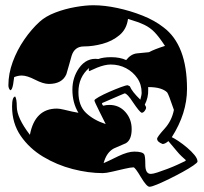

<svg xmlns="http://www.w3.org/2000/svg" viewBox="-20 -681 777 732"><path d="M550 31Q539 31 517 -6Q495 -43 489 -43Q479 -43 455 -37.5Q431 -32 407.5 -26.5Q384 -21 372 -21Q317 -21 257 -36.5Q197 -52 144.5 -83.5Q92 -115 59 -163Q26 -211 26 -275Q26 -312 38 -313Q44 -303 44 -275Q44 -232 94 -167Q113 -267 197 -267Q207 -267 223.5 -263Q240 -259 255.5 -255.5Q271 -252 279 -251Q256 -289 256 -339Q256 -385 281 -421Q310 -462 355 -456Q373 -463 404 -463Q437 -463 461 -452Q479 -475 502 -477.5Q525 -480 548 -482Q568 -493 609 -506Q586 -541 569 -558.5Q552 -576 530 -586.5Q508 -597 468 -609Q463 -570 435.5 -547Q408 -524 371 -514Q334 -504 300 -504Q264 -504 253 -468Q248 -450 243 -432.5Q238 -415 233 -398Q217 -361 166 -361Q145 -361 114 -377Q83 -393 63 -393Q49 -393 34 -387L30 -359Q26 -337 19 -337Q12 -344 12 -356Q12 -400 28.5 -445Q45 -490 72.5 -530Q100 -570 131 -598Q154 -619 190.5 -633Q227 -647 266.5 -654Q306 -661 336 -661Q378 -661 427.5 -650.5Q477 -640 523.5 -621.5Q570 -603 603 -577Q693 -510 693 -342Q693 -249 635 -158Q644 -154 660.5 -143Q677 -132 693.5 -118Q710 -104 721.5 -90Q733 -76 733 -65Q733 -61 717 -50Q701 -39 676.5 -25.5Q652 -12 625.5 1Q599 14 578.5 22.5Q558 31 550 31ZM383 -208 359 -256Q340 -294 340 -298Q340 -302 357 -311.5Q374 -321 397 -331Q420 -341 440 -348.5Q460 -356 467 -356L475 -352Q483 -332 515 -301Q517 -309 518.5 -315.5Q520 -322 520 -327Q520 -359 503.5 -383Q487 -407 460.5 -421Q434 -435 402 -435Q380 -435 350 -423Q320 -410 322 -410Q316 -410 320 -422Q279 -387 279 -330Q279 -278 308 -250.5Q337 -223 383 -208ZM555 -18Q563 -18 580 -23.5Q597 -29 618 -37Q639 -45 656.5 -53Q674 -61 682 -65Q684 -65 689 -70Q681 -77 672 -85.5Q663 -94 654 -105L622 -143Q609 -132 600 -132Q579 -140 579 -152Q579 -159 608 -191Q635 -221 643 -262Q622 -324 617 -329Q608 -338 590.5 -343.5Q573 -349 545 -349V-339Q546 -309 532 -282Q537 -274 537 -271Q537 -265 531.5 -258Q526 -251 520 -251Q512 -254 487 -291Q465 -325 455 -325Q454 -325 436 -317Q418 -309 383 -294L369 -288Q369 -281 374 -278Q385 -281 397 -281Q434 -281 458 -254Q482 -227 482 -189Q482 -148 460 -135L414 -115Q386 -100 375 -59Q383 -62 432 -86Q468 -103 492 -103Q524 -103 530 -92Q534 -85 534 -53Q534 -18 555 -18Z"/></svg>

Font: Moo Lah Lah
Style: Regular
Weight: 400
Designer: Robert E. Leuschke
Foundry: Robert E. Leuschke
Version: Version 1.010; ttfautohint (v1.8.3)